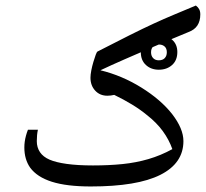

<svg xmlns="http://www.w3.org/2000/svg" viewBox="-20 -809 744 694"><path d="M308 -135Q221 -135 167.5 -152Q114 -169 89 -203Q68 -233 68 -276Q68 -287 69.5 -297.5Q71 -308 74 -319Q77 -330 81 -340H117Q115 -331 114 -320.5Q113 -310 113 -299Q113 -276 124.5 -259Q136 -242 159 -232Q182 -222 221.5 -216.5Q261 -211 316 -211Q374 -211 423 -216Q472 -221 516.5 -234Q561 -247 603 -270Q591 -304 568.5 -335Q546 -366 510 -394Q487 -413 457.5 -431Q428 -449 393 -466Q380 -463 368 -463Q341 -463 324 -481.5Q307 -500 307 -528Q307 -539 310 -554.5Q313 -570 317.5 -585Q322 -600 326 -611Q330 -622 333 -623Q401 -658 449 -682Q497 -706 535 -723.5Q573 -741 609 -756Q645 -771 688 -789Q696 -783 700 -775.5Q704 -768 704 -757Q704 -733 693.5 -717Q683 -701 661 -693Q593 -665 535 -640Q477 -615 429 -594Q381 -573 343 -555Q421 -536 491 -492.5Q561 -449 602 -397Q643 -344 643 -299Q643 -219 559.5 -177Q476 -135 308 -135ZM554 -557Q526 -557 507.5 -574Q489 -591 489 -620Q489 -649 507.5 -665.5Q526 -682 555 -682Q583 -682 602 -665.5Q621 -649 621 -621Q621 -591 602 -574Q583 -557 554 -557ZM554 -591Q568 -591 575.5 -599Q583 -607 583 -620Q583 -634 575 -641Q567 -648 555 -648Q542 -648 534 -641Q526 -634 526 -620Q526 -607 533.5 -599Q541 -591 554 -591Z"/></svg>

Font: Noto Naskh Arabic UI
Style: Regular
Weight: 400
Designer: Monotype Design Team, David Williams, Mohamad Dakak and Nizar Qandah
Foundry: Monotype Imaging Inc.
Version: Version 2.014